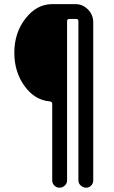

<svg xmlns="http://www.w3.org/2000/svg" viewBox="-20 -750 540 910"><path d="M215.8 -269.5Q144.5 -275.4 96.2 -342.3Q47.9 -409.2 47.9 -500Q47.9 -594.7 101.1 -662.6Q154.3 -730.5 227.5 -730.5H336.9Q372.1 -730.5 397 -705.1Q421.9 -679.7 421.9 -644.5V105.5Q421.9 119.1 412.1 129.4Q402.3 139.6 388.2 139.6Q374 139.6 362.8 129.4Q351.6 119.1 351.6 105.5V-649.4Q351.6 -660.2 340.8 -660.2H308.6Q297.9 -660.2 297.9 -649.4V105.5Q297.9 119.1 287.1 129.4Q276.4 139.6 262.2 139.6Q248 139.6 237.8 129.4Q227.5 119.1 227.5 105.5V-258.8Q227.5 -267.6 215.8 -269.5Z"/></svg>

Font: Rounded-X Mgen+ 1m regular
Style: Regular
Weight: 400
Designer: [Source Han Sans]
Ryoko NISHIZUKA  (kana & ideographs); Paul D. Hunt (Latin, Greek & Cyrillic); Wenlong ZHANG  (bopomofo
Version: Version 1.059.20150602